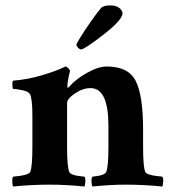

<svg xmlns="http://www.w3.org/2000/svg" viewBox="-20 -679 622 703"><path d="M383.8 -659.2Q406.2 -659.2 417.5 -649.4Q428.7 -639.6 428.7 -630.9Q428.7 -606.4 358.9 -552.2Q289.1 -498 276.4 -498Q271.5 -498 265.6 -504.4Q259.8 -510.7 259.8 -515.6Q259.8 -518.6 274.4 -542.5Q289.1 -566.4 311.5 -598.6Q334 -630.9 350.6 -650.4Q359.4 -659.2 383.8 -659.2ZM371.1 -435.5Q450.2 -435.5 477.1 -382.3Q503.9 -329.1 503.9 -205.1V-141.6Q503.9 -69.3 511.7 -49.8Q516.6 -37.1 574.2 -32.2Q578.1 -27.3 577.6 -14.2Q577.1 -1 574.2 3.9Q507.8 -2.9 440.4 -2.9Q384.8 -2.9 318.4 3.9Q315.4 -1 314.9 -14.2Q314.5 -27.3 318.4 -32.2Q363.3 -36.1 369.1 -49.8Q377 -69.3 377 -141.6V-218.8Q377 -356.4 311.5 -356.4Q283.2 -356.4 254.4 -336.9Q225.6 -317.4 225.6 -301.8V-141.6Q225.6 -69.3 233.4 -49.8Q238.3 -36.1 289.1 -32.2Q293 -27.3 292.5 -14.2Q292 -1 289.1 3.9Q222.7 -2.9 162.1 -2.9Q94.7 -2.9 28.3 3.9Q25.4 -1 24.9 -14.2Q24.4 -27.3 28.3 -32.2Q85.9 -37.1 90.8 -49.8Q98.6 -69.3 98.6 -141.6V-253.9Q98.6 -317.4 89.8 -334Q85 -343.8 62.5 -348.6Q40 -353.5 28.3 -353.5Q25.4 -355.5 25.4 -369.6Q25.4 -383.8 29.3 -383.8Q80.1 -387.7 133.3 -403.3Q186.5 -418.9 219.7 -435.5Q223.6 -435.5 230 -429.2Q236.3 -422.9 236.3 -418.9Q226.6 -379.9 226.6 -363.3Q226.6 -358.4 227.5 -357.4Q229.5 -357.4 234.4 -362.3Q256.8 -388.7 298.3 -412.1Q339.8 -435.5 371.1 -435.5Z"/></svg>

Font: Crimson
Style: Bold
Weight: 700
Version: Version 0.8 ; ttfautohint (v1.00) -l 8 -r 50 -G 200 -x 14 -D